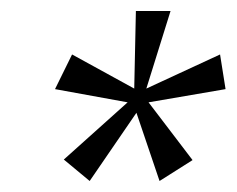

<svg xmlns="http://www.w3.org/2000/svg" viewBox="-20 -760 430 349"><path d="M96 -470 212 -574 80 -598 111 -661 224 -599 227 -740H290L246 -599L380 -661L390 -598L250 -574L330 -469L270 -431L228 -555L143 -431Z"/></svg>

Font: Spectral SC Medium
Style: Italic
Weight: 500
Italic angle: -10°
Designer: Jean-Baptiste Levee
Foundry: Production Type
Version: Version 2.001